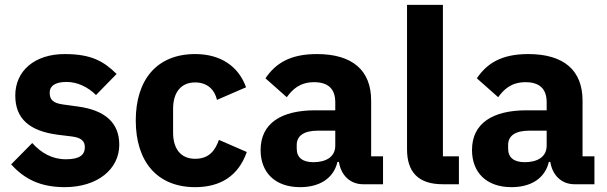

<svg xmlns="http://www.w3.org/2000/svg" viewBox="-20 -760 2502 792"><path d="M247 12C382 12 472 -62 472 -163C472 -254 413 -306 299 -321L240 -329C197 -335 185 -350 185 -378C185 -404 205 -422 255 -422C299 -422 343 -401 376 -368L461 -455C408 -507 357 -537 247 -537C122 -537 43 -467 43 -366C43 -271 101 -219 220 -204L277 -197C314 -192 330 -179 330 -153C330 -122 310 -103 252 -103C195 -103 150 -129 113 -170L26 -82C80 -22 146 12 247 12Z M785 12C888 12 963 -33 998 -133L883 -183C868 -141 844 -105 785 -105C725 -105 694 -147 694 -213V-311C694 -377 725 -420 785 -420C837 -420 866 -388 875 -348L995 -400C964 -486 891 -537 785 -537C627 -537 540 -431 540 -263C540 -95 627 12 785 12Z M1560 0V-115H1511V-345C1511 -469 1435 -537 1287 -537C1177 -537 1117 -499 1075 -437L1163 -359C1186 -391 1217 -421 1276 -421C1338 -421 1363 -389 1363 -338V-305H1280C1141 -305 1055 -252 1055 -141C1055 -50 1113 12 1218 12C1298 12 1356 -24 1372 -92H1378C1387 -36 1425 0 1478 0ZM1273 -91C1229 -91 1204 -109 1204 -147V-162C1204 -200 1234 -221 1291 -221H1363V-159C1363 -111 1322 -91 1273 -91Z M1873 0V-115H1807V-740H1659V-144C1659 -51 1705 0 1806 0Z M2432 0V-115H2383V-345C2383 -469 2307 -537 2159 -537C2049 -537 1989 -499 1947 -437L2035 -359C2058 -391 2089 -421 2148 -421C2210 -421 2235 -389 2235 -338V-305H2152C2013 -305 1927 -252 1927 -141C1927 -50 1985 12 2090 12C2170 12 2228 -24 2244 -92H2250C2259 -36 2297 0 2350 0ZM2145 -91C2101 -91 2076 -109 2076 -147V-162C2076 -200 2106 -221 2163 -221H2235V-159C2235 -111 2194 -91 2145 -91Z"/></svg>

Font: LVC Sans
Style: Bold
Weight: 700
Designer: Mike Abbink, Paul van der Laan, Pieter van Rosmalen
Foundry: Bold Monday
Version: Version 3.0